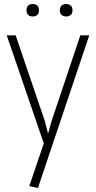

<svg xmlns="http://www.w3.org/2000/svg" viewBox="-20 -716 477 956"><path d="M127 211V207L198 -2L15 -536V-540H58L204 -111L218 -55H221L236 -111L380 -540H423V-536L169 220ZM143 -634Q129 -634 120.5 -641.5Q112 -649 112 -665Q112 -681 120.5 -688.5Q129 -696 143 -696Q157 -696 165.5 -688.5Q174 -681 174 -665Q174 -649 165.5 -641.5Q157 -634 143 -634ZM310 -634Q296 -634 287 -641.5Q278 -649 278 -665Q278 -681 287 -688.5Q296 -696 310 -696Q323 -696 332 -688.5Q341 -681 341 -665Q341 -649 332 -641.5Q323 -634 310 -634Z"/></svg>

Font: Encode Sans Compressed
Style: ExtraLight
Weight: 200
Designer: Pablo Impallari, Andres Torresi
Foundry: Pablo Impallari, Andres Torresi
Version: Version 1.000; ttfautohint (v1.00) -l 8 -r 50 -G 200 -x 14 -